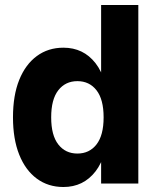

<svg xmlns="http://www.w3.org/2000/svg" viewBox="-20 -735 627 769"><path d="M234 14Q173 14 127.5 -19.5Q82 -53 57 -115.5Q32 -178 32 -265Q32 -353 57 -415Q82 -477 127.5 -510.5Q173 -544 234 -544Q314 -544 362.5 -482Q411 -420 411 -304V-226Q411 -111 362.5 -48.5Q314 14 234 14ZM290 -120Q338 -120 366.5 -156.5Q395 -193 395 -265Q395 -337 366.5 -373.5Q338 -410 290 -410Q242 -410 213.5 -373.5Q185 -337 185 -265Q185 -193 213.5 -156.5Q242 -120 290 -120ZM385 0V-139L404 -265L385 -383V-715H534V0Z"/></svg>

Font: Radio Canada Big
Style: Bold
Weight: 700
Designer: Étienne Aubert Bonn
Foundry: Coppers and Brasses
Version: Version 1.001